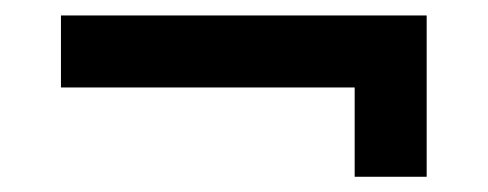

<svg xmlns="http://www.w3.org/2000/svg" viewBox="-20 -418 640 252"><path d="M540 -186H445.5V-303.2H60V-397.7H540Z"/></svg>

Font: Manrope Variable Light
Style: Regular
Weight: 200
Designer: Mikhail Sharanda
Foundry: Mikhail Sharanda
Version: Version 4.505